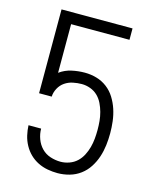

<svg xmlns="http://www.w3.org/2000/svg" viewBox="-112 -812 724 896"><g transform="rotate(15 250.0 -363.5)"><path d="M252 8Q228 8 203.5 3.5Q179 -1 157 -12Q135 -23 117.5 -40Q100 -57 88 -79Q76 -101 70.5 -125Q65 -149 64 -173H125Q125 -148 134 -123.5Q143 -99 160.5 -81Q178 -63 202.5 -55Q227 -47 252 -47Q273 -47 294 -54.5Q315 -62 330.5 -76.5Q346 -91 356 -110.5Q366 -130 371.5 -150.5Q377 -171 379 -192.5Q381 -214 381 -235Q381 -257 379 -278Q377 -299 371.5 -319.5Q366 -340 356.5 -359.5Q347 -379 332 -393.5Q317 -408 296.5 -415.5Q276 -423 255 -423Q234 -423 212.5 -418.5Q191 -414 173.5 -402Q156 -390 145.5 -370.5Q135 -351 134 -330H73V-735H416V-680H134V-445Q160 -464 191.5 -471Q223 -478 255 -478Q284 -478 312 -470Q340 -462 363 -444.5Q386 -427 401.5 -402Q417 -377 426 -349.5Q435 -322 438.5 -293Q442 -264 442 -235Q442 -206 438.5 -177Q435 -148 426 -120.5Q417 -93 401 -68Q385 -43 361.5 -25.5Q338 -8 309.5 0Q281 8 252 8Z"/></g></svg>

Font: Iosevka Term Curly Light
Style: Regular
Weight: 300
Designer: Belleve Invis
Foundry: Belleve Invis
Version: Version 32.3.0